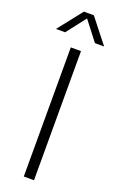

<svg xmlns="http://www.w3.org/2000/svg" viewBox="-205 -989 634 1034"><g transform="rotate(20 112.0 -472.5)"><path d="M83 0V-740H141.5V0ZM-26 -806 83.5 -945H140.5L250 -806H197.5L112 -916.5L26.5 -806Z"/></g></svg>

Font: Encode Sans SmCnd Lt
Style: Regular
Weight: 300
Width: 4
Designer: Multiple Designers
Foundry: Impallari Type
Version: Version 3.002; ttfautohint (v1.8.3) -l 8 -r 50 -G 200 -x 14 